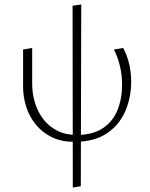

<svg xmlns="http://www.w3.org/2000/svg" viewBox="-20 -630 674 865"><path d="M314 9Q257 9 214.5 -11.5Q172 -32 142.5 -67.5Q113 -103 98.5 -147.5Q84 -192 84 -240V-407L125 -414V-252Q125 -207 138 -165.5Q151 -124 176 -92Q201 -60 238.5 -41Q276 -22 325 -22Q398 -22 443.5 -52.5Q489 -83 509.5 -134.5Q530 -186 530 -248Q530 -291 520.5 -332Q511 -373 493 -407L535 -414Q554 -378 562.5 -339.5Q571 -301 571 -263Q571 -189 543.5 -127Q516 -65 459.5 -28Q403 9 314 9ZM308 215 307 -604 346 -610 344 209Z"/></svg>

Font: Ysabeau Office ExtraLight
Style: Regular
Weight: 250
Designer: Christian Thalmann (Catharsis Fonts)
Version: Version 2.001;gftools[0.9.30]; featfreeze: tnum,lnum,ss02